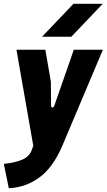

<svg xmlns="http://www.w3.org/2000/svg" viewBox="-49 -770 558 1004"><path d="M-3 214 -29 87Q24 82 64.5 66Q105 50 118 12L125 -8L37 -510H188L217 -343L218 -217Q218 -208 225 -208Q232 -208 235 -217L337 -510H489L277 -8Q228 107 155.5 159Q83 211 -3 214ZM171 -578 335 -750H488L324 -578Z"/></svg>

Font: Finlandica
Style: Bold Italic
Weight: 700
Italic angle: -8°
Designer: Niklas Ekholm, Juho Hiilivirta, Jaakko Suomalainen
Foundry: Helsinki Type Studio
Version: Version 1.064; ttfautohint (v1.8.4.7-5d5b)